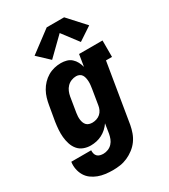

<svg xmlns="http://www.w3.org/2000/svg" viewBox="-235 -889 1070 1213"><g transform="rotate(-30 300.0 -282.5)"><path d="M221 213Q194 213 167 209.5Q140 206 116 197Q92 188 71.5 173Q51 158 38 136Q25 114 20 87.5Q15 61 19 35H164Q163 47 166 59Q169 71 177 79Q185 87 197 90Q209 93 221 93Q238 93 255.5 86Q273 79 285.5 65.5Q298 52 304.5 35Q311 18 314 1L325 -69Q313 -51 296.5 -36Q280 -21 260.5 -11Q241 -1 220 3.5Q199 8 178 8Q151 8 126.5 -1.5Q102 -11 86 -30.5Q70 -50 62 -75Q54 -100 51.5 -126.5Q49 -153 51 -180.5Q53 -208 57 -235L76 -345Q80 -369 87 -393Q94 -417 106.5 -439.5Q119 -462 137 -481Q155 -500 177 -513Q199 -526 223.5 -532Q248 -538 273 -538Q294 -538 314 -532.5Q334 -527 349 -513.5Q364 -500 373.5 -482Q383 -464 388 -444L402 -530H573V-410H529L458 20Q453 47 443.5 73.5Q434 100 417.5 123Q401 146 377.5 164Q354 182 328 193.5Q302 205 275 209Q248 213 221 213ZM259 -112Q274 -112 289.5 -117Q305 -122 317 -132.5Q329 -143 336 -158Q343 -173 345 -188L363 -298Q365 -311 366.5 -324Q368 -337 367.5 -349.5Q367 -362 364.5 -374.5Q362 -387 356 -397Q350 -407 339 -412.5Q328 -418 315 -418Q297 -418 279.5 -411Q262 -404 249 -390.5Q236 -377 229 -360Q222 -343 219 -326L201 -216Q199 -204 198.5 -191.5Q198 -179 199.5 -167.5Q201 -156 205 -145.5Q209 -135 216.5 -127Q224 -119 235.5 -115.5Q247 -112 259 -112ZM236 -583 153 -661 309 -778H436L548 -655L450 -590L362 -706Z"/></g></svg>

Font: Iosevka Slab HvExObl
Style: Regular
Weight: 900
Width: 7
Italic angle: -9°
Monospace: yes
Designer: Belleve Invis
Foundry: Belleve Invis
Version: Version 11.1.1; ttfautohint (v1.8.3)